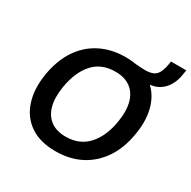

<svg xmlns="http://www.w3.org/2000/svg" viewBox="-183 -1008 1185 1193"><g transform="rotate(30 409.5 -411.0)"><path d="M73 -368Q91 -479 142 -556.5Q193 -634 272.5 -674.5Q352 -715 453 -715Q565 -715 636 -666.5Q707 -618 735 -533Q763 -448 745 -338Q728 -227 676.5 -149.5Q625 -72 546 -31Q467 10 365 10Q254 10 183 -38.5Q112 -87 84 -172.5Q56 -258 73 -368ZM207 -358Q194 -277 209.5 -219.5Q225 -162 267 -131Q309 -100 375 -100Q474 -100 534 -166.5Q594 -233 612 -348Q625 -429 609 -486.5Q593 -544 551 -574.5Q509 -605 442 -605Q343 -605 284.5 -539.5Q226 -474 207 -358ZM559 -641 523 -709Q545 -708 561.5 -706.5Q578 -705 594 -705Q630 -705 652 -714.5Q674 -724 686.5 -747.5Q699 -771 706 -811L709 -832H819L813 -795Q806 -751 785 -716Q764 -681 730 -661Q696 -641 651 -641Z"/></g></svg>

Font: Mulish ExtraLight
Style: Bold Italic
Weight: 700
Italic angle: -9°
Version: Version 3.603